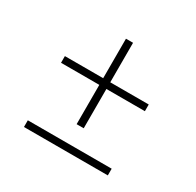

<svg xmlns="http://www.w3.org/2000/svg" viewBox="-124 -683 836 821"><g transform="rotate(30 294.0 -272.5)"><path d="M501 -317H311V-123H276V-317H87V-350H276V-545H311V-350H501ZM87 0V-33H501V0Z"/></g></svg>

Font: Inria Serif
Style: Regular
Weight: 400
Designer: Black Foundry Team
Foundry: Black Foundry
Version: Version 1.000; ttfautohint (v1.8.3)